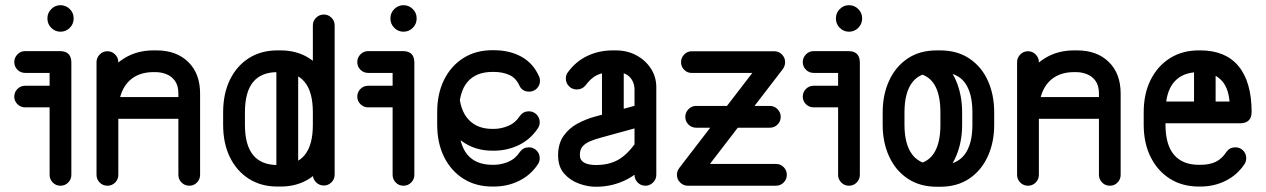

<svg xmlns="http://www.w3.org/2000/svg" viewBox="-20 -715 4879 740"><path d="M77 -434Q59.5 -434 47.2 -446.2Q35 -458.5 35 -476Q35 -492.8 47.2 -505.4Q59.5 -518 77 -518H210.8Q255 -518 255 -473.8V-41.2Q255 -23.8 242.8 -11.5Q230.5 0.8 213 0.8Q195.5 0.8 183.4 -11.5Q171.2 -23.8 171.2 -41.2V-434ZM77 -301.2Q59.5 -301.2 47.2 -313.5Q35 -325.8 35 -342.5Q35 -360 47.2 -372.2Q59.5 -384.5 77 -384.5H213Q230.5 -384.5 242.8 -372.2Q255 -360 255 -342.5Q255 -325.8 242.8 -313.5Q230.5 -301.2 213 -301.2ZM162.8 -645Q162.8 -665.2 177.6 -680.1Q192.5 -695 213 -695Q234 -695 248.9 -680.1Q263.8 -665.2 263.8 -645V-643.5Q263.8 -622.5 248.9 -607.6Q234 -592.8 213 -592.8Q192.5 -592.8 177.6 -607.6Q162.8 -622.5 162.8 -643.5Z M436 -41.2Q436 -23.8 423.8 -11.5Q411.5 0.8 394 0.8Q376.5 0.8 364.2 -11.5Q352 -23.8 352 -41.2V-475.8Q352 -492.2 364.2 -504.9Q376.5 -517.5 394 -517.5Q411.5 -517.5 423.8 -504.9Q436 -492.2 436 -475.8ZM436 -281.8Q436 -264.2 423.8 -252Q411.5 -239.8 394 -239.8Q376.5 -239.8 364.2 -252Q352 -264.2 352 -281.8Q352 -350.8 380.2 -404.9Q408.5 -459 458 -489.9Q507.5 -520.8 571.5 -520.8H583.2Q660 -520.8 705.6 -476.1Q751.2 -431.5 751.2 -354.2V-41.2Q751.2 -23.8 739.1 -11.5Q727 0.8 709.5 0.8Q692 0.8 679.8 -11.5Q667.5 -23.8 667.5 -41.2V-354.2Q667.5 -385 654.5 -403.1Q641.5 -421.2 621.2 -429.1Q601 -437 580.2 -437H571.5Q528.8 -437 498.4 -418.8Q468 -400.5 452 -365.9Q436 -331.2 436 -281.8ZM709.5 -341Q727 -341 739.1 -328.4Q751.2 -315.8 751.2 -299Q751.2 -281.5 739.1 -269.2Q727 -257 709.5 -257H398Q380.5 -257 368.2 -269.2Q356 -281.5 356 -299Q356 -315.8 368.2 -328.4Q380.5 -341 398 -341Z M840 -233.8V-281.8Q840 -353.8 866.1 -407.4Q892.2 -461 939.2 -490.9Q986.2 -520.8 1049.5 -520.8H1061.2Q1124.2 -520.8 1171.2 -490.9Q1218.2 -461 1244 -407.4Q1269.8 -353.8 1269.8 -281.8V-233.8Q1269.8 -162.5 1244 -109.1Q1218.2 -55.8 1171.4 -25.9Q1124.5 4 1061.2 4H1049.5Q986.2 4 939.2 -25.9Q892.2 -55.8 866.1 -109.1Q840 -162.5 840 -233.8ZM924 -233.8Q924 -156 955.5 -117.5Q987 -79 1049.5 -79H1061.2Q1123 -79 1154.4 -117.5Q1185.8 -156 1185.8 -233.8V-281.8Q1185.8 -360.5 1154.4 -398.8Q1123 -437 1061.2 -437H1049.5Q987 -437 955.5 -398.8Q924 -360.5 924 -281.8ZM1269.8 -42Q1269.8 -24.5 1257.5 -12.2Q1245.2 0 1227.8 0Q1211 0 1198.4 -12.2Q1185.8 -24.5 1185.8 -42V-617.2Q1185.8 -634.5 1198.4 -646.8Q1211 -659 1227.8 -659Q1245.2 -659 1257.5 -646.8Q1269.8 -634.5 1269.8 -617.2ZM1129.2 -47.8Q1129.2 -30.2 1117 -18Q1104.8 -5.8 1087.2 -5.8Q1069.8 -5.8 1057.5 -18Q1045.2 -30.2 1045.2 -47.8V-472Q1045.2 -489.5 1057.5 -501.8Q1069.8 -514 1087.2 -514Q1104.8 -514 1117 -501.8Q1129.2 -489.5 1129.2 -472Z M1399 -434Q1381.5 -434 1369.2 -446.2Q1357 -458.5 1357 -476Q1357 -492.8 1369.2 -505.4Q1381.5 -518 1399 -518H1532.8Q1577 -518 1577 -473.8V-41.2Q1577 -23.8 1564.8 -11.5Q1552.5 0.8 1535 0.8Q1517.5 0.8 1505.4 -11.5Q1493.2 -23.8 1493.2 -41.2V-434ZM1399 -301.2Q1381.5 -301.2 1369.2 -313.5Q1357 -325.8 1357 -342.5Q1357 -360 1369.2 -372.2Q1381.5 -384.5 1399 -384.5H1535Q1552.5 -384.5 1564.8 -372.2Q1577 -360 1577 -342.5Q1577 -325.8 1564.8 -313.5Q1552.5 -301.2 1535 -301.2ZM1484.8 -645Q1484.8 -665.2 1499.6 -680.1Q1514.5 -695 1535 -695Q1556 -695 1570.9 -680.1Q1585.8 -665.2 1585.8 -645V-643.5Q1585.8 -622.5 1570.9 -607.6Q1556 -592.8 1535 -592.8Q1514.5 -592.8 1499.6 -607.6Q1484.8 -622.5 1484.8 -643.5Z M2057.2 -421.2Q2061.2 -414.2 2061.2 -403.8Q2061.2 -386.2 2049 -374Q2036.8 -361.8 2019.2 -361.8Q1992.2 -361.8 1981.2 -386.5Q1968.2 -414.8 1942.8 -426.2Q1917.2 -437.8 1883.2 -437.8H1877.5Q1815 -437.8 1782 -399.5Q1749 -361.2 1749 -282.5V-234.5Q1749 -156.8 1782 -118.2Q1815 -79.8 1877.5 -79.8H1883.2Q1911 -79.8 1938.8 -91.2Q1966.5 -102.8 1984 -129.8Q1996.8 -147.2 2018.2 -147.2Q2036 -147.2 2048.1 -134.9Q2060.2 -122.5 2060.2 -105.2Q2060.2 -91.8 2052.5 -81Q2025.2 -40 1980.6 -18Q1936 4 1883.2 4H1877.5Q1814.2 4 1766.5 -25.9Q1718.8 -55.8 1691.9 -109.5Q1665 -163.2 1665 -234.5V-282.5Q1665 -354.5 1691.9 -408.1Q1718.8 -461.8 1766.5 -491.6Q1814.2 -521.5 1877.5 -521.5H1883.2Q1944 -521.5 1989.5 -496.5Q2035 -471.5 2057.2 -421.2ZM1749 -360.8Q1752.2 -290.5 1785.6 -254.4Q1819 -218.2 1877.5 -218.2H1883.2Q1911 -218.2 1938.8 -229.8Q1966.5 -241.2 1984 -268.5Q1996.8 -286 2018.2 -286Q2036 -286 2048.1 -273.6Q2060.2 -261.2 2060.2 -244Q2060.2 -230.5 2052.5 -219.8Q2024.5 -177.8 1979.9 -156Q1935.2 -134.2 1883.2 -134.2H1877.5Q1810.8 -134.2 1760.6 -170.5Q1710.5 -206.8 1688 -266Z M2509.5 -41.2Q2509.5 -23.8 2496.9 -11.5Q2484.2 0.8 2467.5 0.8Q2450 0.8 2437.8 -11.5Q2425.5 -23.8 2425.5 -41.2V-369.2Q2425.5 -398.5 2407.4 -417.8Q2389.2 -437 2353.5 -437H2342.5Q2304.5 -437 2280.9 -425.5Q2257.2 -414 2237 -386.2Q2224.2 -370.2 2202.8 -370.2Q2185.2 -370.2 2173 -382.6Q2160.8 -395 2160.8 -412.2Q2160.8 -427.2 2169.2 -437.2Q2199.5 -478.5 2244 -499.6Q2288.5 -520.8 2342.5 -520.8H2353.5Q2397.2 -520.8 2432.4 -502Q2467.5 -483.2 2488.5 -451Q2509.5 -418.8 2509.5 -379ZM2433.2 -169.2Q2439.5 -176.5 2447.9 -181.2Q2456.2 -186 2467.5 -186Q2484.2 -186 2494.5 -173.8Q2504.8 -161.5 2504.8 -144.2Q2504.8 -137 2504.8 -130.8Q2504.8 -124.5 2501 -119Q2455.2 -55 2399.2 -25.1Q2343.2 4.8 2276.8 4.8Q2276.8 4.8 2276.1 4.8Q2275.5 4.8 2275.5 4.8Q2246 4.8 2212.6 -6.9Q2179.2 -18.5 2155.1 -45.1Q2131 -71.8 2131 -116.2Q2131 -117 2131 -118Q2131 -119 2131 -119.2Q2131.8 -162.8 2152.6 -192Q2173.5 -221.2 2206 -238.8Q2238.5 -256.2 2274 -265.8L2456.2 -315.5Q2459.5 -316.2 2461.9 -316.6Q2464.2 -317 2467.5 -317Q2484 -317 2496.8 -304.8Q2509.5 -292.5 2509.5 -275Q2509.5 -261 2500.4 -249.9Q2491.2 -238.8 2477.8 -234.5L2295 -184.2Q2270.8 -177.8 2252.6 -169.8Q2234.5 -161.8 2224.8 -150Q2215 -138.2 2215 -119.2Q2215 -119 2215 -118Q2215 -117 2215 -117Q2215 -102 2224.2 -93.6Q2233.5 -85.2 2247.5 -82.1Q2261.5 -79 2275.5 -79Q2275.5 -79 2276.1 -79Q2276.8 -79 2276.8 -79Q2326.5 -79 2362.1 -98.8Q2397.8 -118.5 2433.2 -169.2ZM2384 -249Q2384 -232.2 2371.8 -219.8Q2359.5 -207.2 2342.2 -207.2Q2324.8 -207.2 2312.5 -219.8Q2300.2 -232.2 2300.2 -249V-477Q2300.2 -494.5 2312.5 -506.6Q2324.8 -518.8 2342.2 -518.8Q2359.5 -518.8 2371.8 -506.6Q2384 -494.5 2384 -477Z M2964 -517.5Q2981.5 -517.5 2993.8 -504.9Q3006 -492.2 3006 -475.8Q3006 -458.2 2993.8 -446Q2981.5 -433.8 2964 -433.8H2646.5Q2629 -433.8 2616.9 -446Q2604.8 -458.2 2604.8 -475.8Q2604.8 -492.2 2616.9 -504.9Q2629 -517.5 2646.5 -517.5ZM2663.2 -222.8Q2645.8 -222.8 2633.5 -235Q2621.2 -247.2 2621.2 -264.8Q2621.2 -281.5 2633.5 -294.1Q2645.8 -306.8 2663.2 -306.8H2947Q2964.5 -306.8 2976.8 -294.1Q2989 -281.5 2989 -264.8Q2989 -247.2 2976.8 -235Q2964.5 -222.8 2947 -222.8ZM2664 -15.2Q2651 0.8 2630.8 0.8Q2614 0.8 2601.5 -11.6Q2589 -24 2589 -41.2Q2589 -55.2 2598.5 -68.2L2931.5 -501.5Q2943.8 -517.5 2964 -517.5Q2981.5 -517.5 2993.8 -504.9Q3006 -492.2 3006 -475.8Q3006 -461.2 2997.2 -448.8ZM2970.5 -83.2Q2988 -83.2 3000.2 -71Q3012.5 -58.8 3012.5 -41.2Q3012.5 -23.8 3000.2 -11.5Q2988 0.8 2970.5 0.8H2630.8Q2614.2 0.8 2601.6 -11.5Q2589 -23.8 2589 -41.2Q2589 -58.8 2601.6 -71Q2614.2 -83.2 2630.8 -83.2Z M3116 -434Q3098.5 -434 3086.2 -446.2Q3074 -458.5 3074 -476Q3074 -492.8 3086.2 -505.4Q3098.5 -518 3116 -518H3249.8Q3294 -518 3294 -473.8V-41.2Q3294 -23.8 3281.8 -11.5Q3269.5 0.8 3252 0.8Q3234.5 0.8 3222.4 -11.5Q3210.2 -23.8 3210.2 -41.2V-434ZM3116 -301.2Q3098.5 -301.2 3086.2 -313.5Q3074 -325.8 3074 -342.5Q3074 -360 3086.2 -372.2Q3098.5 -384.5 3116 -384.5H3252Q3269.5 -384.5 3281.8 -372.2Q3294 -360 3294 -342.5Q3294 -325.8 3281.8 -313.5Q3269.5 -301.2 3252 -301.2ZM3201.8 -645Q3201.8 -665.2 3216.6 -680.1Q3231.5 -695 3252 -695Q3273 -695 3287.9 -680.1Q3302.8 -665.2 3302.8 -645V-643.5Q3302.8 -622.5 3287.9 -607.6Q3273 -592.8 3252 -592.8Q3231.5 -592.8 3216.6 -607.6Q3201.8 -622.5 3201.8 -643.5Z M3382 -281.8Q3382 -350 3406.8 -404Q3431.5 -458 3478 -489.4Q3524.5 -520.8 3591.5 -520.8H3603.2Q3669.2 -520.8 3716.1 -489.4Q3763 -458 3787.4 -404Q3811.8 -350 3811.8 -281.8V-233.8Q3811.8 -166.2 3787 -112.1Q3762.2 -58 3715.8 -26.6Q3669.2 4.8 3603.2 4.8H3591.5Q3525.2 4.8 3478.4 -26.6Q3431.5 -58 3406.8 -112.1Q3382 -166.2 3382 -233.8ZM3466 -281.8V-233.8Q3466 -158.5 3496.4 -118.8Q3526.8 -79 3591.5 -79H3603.2Q3667 -79 3697.4 -118.8Q3727.8 -158.5 3727.8 -233.8V-281.8Q3727.8 -357.8 3697.9 -397.4Q3668 -437 3603.2 -437H3591.5Q3525.8 -437 3495.9 -397.4Q3466 -357.8 3466 -281.8ZM3509.8 -433.8 3592.8 -489Q3639.5 -461.8 3663.9 -406Q3688.2 -350.2 3688.2 -281.8V-233.8Q3688.2 -169.2 3666.2 -115.8Q3644.2 -62.2 3601.5 -32.5L3510.5 -81.5Q3558.5 -89.2 3581.5 -127.6Q3604.5 -166 3604.5 -233.8V-281.8Q3604.5 -350.8 3581.4 -388.8Q3558.2 -426.8 3509.8 -433.8Z M3984 -41.2Q3984 -23.8 3971.8 -11.5Q3959.5 0.8 3942 0.8Q3924.5 0.8 3912.2 -11.5Q3900 -23.8 3900 -41.2V-475.8Q3900 -492.2 3912.2 -504.9Q3924.5 -517.5 3942 -517.5Q3959.5 -517.5 3971.8 -504.9Q3984 -492.2 3984 -475.8ZM3984 -281.8Q3984 -264.2 3971.8 -252Q3959.5 -239.8 3942 -239.8Q3924.5 -239.8 3912.2 -252Q3900 -264.2 3900 -281.8Q3900 -350.8 3928.2 -404.9Q3956.5 -459 4006 -489.9Q4055.5 -520.8 4119.5 -520.8H4131.2Q4208 -520.8 4253.6 -476.1Q4299.2 -431.5 4299.2 -354.2V-41.2Q4299.2 -23.8 4287.1 -11.5Q4275 0.8 4257.5 0.8Q4240 0.8 4227.8 -11.5Q4215.5 -23.8 4215.5 -41.2V-354.2Q4215.5 -385 4202.5 -403.1Q4189.5 -421.2 4169.2 -429.1Q4149 -437 4128.2 -437H4119.5Q4076.8 -437 4046.4 -418.8Q4016 -400.5 4000 -365.9Q3984 -331.2 3984 -281.8ZM4257.5 -341Q4275 -341 4287.1 -328.4Q4299.2 -315.8 4299.2 -299Q4299.2 -281.5 4287.1 -269.2Q4275 -257 4257.5 -257H3946Q3928.5 -257 3916.2 -269.2Q3904 -281.5 3904 -299Q3904 -315.8 3916.2 -328.4Q3928.5 -341 3946 -341Z M4430 -239.8Q4412.5 -239.8 4400.5 -252Q4388.5 -264.2 4388.5 -281.8Q4388.5 -299.2 4400.5 -311.5Q4412.5 -323.8 4430 -323.8H4718.8Q4714 -381 4683.9 -409Q4653.8 -437 4606.2 -437H4600.5Q4538 -437 4505 -398.8Q4472 -360.5 4472 -281.8V-234.5Q4472 -156.8 4505 -118.2Q4538 -79.8 4600.5 -79.8H4606.2Q4641.5 -79.8 4665.5 -91.2Q4689.5 -102.8 4707 -129.8Q4719.8 -147.2 4741.2 -147.2Q4759 -147.2 4771.1 -135Q4783.2 -122.8 4783.2 -105.2Q4783.2 -91.8 4775.5 -81Q4747.8 -40 4703.4 -18Q4659 4 4606.2 4H4600.5Q4537.2 4 4489.5 -25.9Q4441.8 -55.8 4414.9 -109.5Q4388 -163.2 4388 -234.5V-281.8Q4388 -353.8 4414.9 -407.4Q4441.8 -461 4489.5 -490.9Q4537.2 -520.8 4600.5 -520.8H4606.2Q4702.8 -520.8 4753.1 -460.5Q4803.5 -400.2 4804 -284.2Q4804 -239.8 4759 -239.8ZM4665.2 -315.8Q4665.2 -299 4652.9 -286.9Q4640.5 -274.8 4624 -274.8Q4606.5 -274.8 4594.2 -286.9Q4582 -299 4582 -315.8V-460Q4582 -477.2 4594.2 -489.6Q4606.5 -502 4624 -502Q4640.5 -502 4652.9 -489.6Q4665.2 -477.2 4665.2 -460Z"/></svg>

Font: Libertine-Super Thin
Style: Regular
Weight: 100
Designer: Bastien Sozeau
Foundry: NBR — Bastien Sozeau
Version: Version 2.003;gftools[0.9.33]